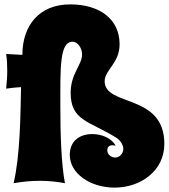

<svg xmlns="http://www.w3.org/2000/svg" viewBox="-20 -824 770 875"><path d="M302 -401C302 -274 386 -273 509 -197C530 -184 542 -162 542 -145C542 -126 526 -106 505 -106C487 -106 469 -120 469 -138C469 -155 478 -162 492 -162C497 -162 502 -161 507 -160C489 -194 444 -213 401 -213C343 -213 298 -182 298 -118C298 -33 392 31 502 31C623 31 729 -47 729 -168C729 -400 457 -336 457 -454C457 -505 525 -536 525 -622C525 -736 436 -804 299 -804C161 -804 82 -710 82 -574L8 -578C12 -552 13 -528 13 -503C13 -475 11 -448 8 -420C29 -423 55 -426 76 -427C73 -294 72 -117 42 11C81 4 121 0 162 0C201 0 240 4 276 11C259 -78 255 -215 255 -339C255 -514 251 -634 311 -634C333 -634 354 -606 354 -576C354 -527 302 -489 302 -401Z"/></svg>

Font: Spicy Rice
Style: Regular
Weight: 400
Designer: Astigmatic (AOETI)
Foundry: Astigmatic (AOETI)
Version: Version 1.000